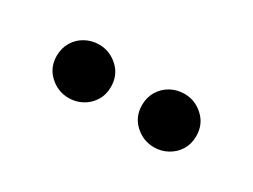

<svg xmlns="http://www.w3.org/2000/svg" viewBox="-28 -861 556 422"><g transform="rotate(30 250.0 -650.0)"><path d="M142 -582.5Q114.5 -582.5 93.8 -601.5Q73 -620.5 73 -650Q73 -670 82.5 -685.5Q92 -701 107.8 -709.5Q123.5 -718 142 -718Q169 -718 189.8 -699Q210.5 -680 210.5 -650Q210.5 -630 201 -614.8Q191.5 -599.5 175.8 -591Q160 -582.5 142 -582.5ZM358.5 -582.5Q331 -582.5 310.2 -601.5Q289.5 -620.5 289.5 -650Q289.5 -670 299 -685.5Q308.5 -701 324.2 -709.5Q340 -718 358.5 -718Q385.5 -718 406.2 -699Q427 -680 427 -650Q427 -630 417.5 -614.8Q408 -599.5 392.2 -591Q376.5 -582.5 358.5 -582.5Z"/></g></svg>

Font: Geologica Thin Roman
Style: Regular
Weight: 400
Version: Version 1.010;gftools[0.9.28]